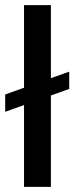

<svg xmlns="http://www.w3.org/2000/svg" viewBox="-30 -727 289 747"><path d="M239.3 -380.9 168 -355.5V0H63.5V-318.4L-9.8 -292V-359.4L63.5 -385.7V-707H168V-422.9L239.3 -448.2Z"/></svg>

Font: WEMIX Pretendard Medium
Style: Regular
Weight: 500
Designer: Base glyphs from Inter by Rasmus Andersson; Hangeul glyphs from Noto Sans CJK(Source Han Sans) by Jang Soo-young and Kan
Foundry: Kil Hyung-jin
Version: Version 1.000